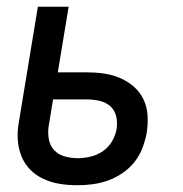

<svg xmlns="http://www.w3.org/2000/svg" viewBox="-20 -540 540 568"><path d="M209 8Q182 8 157 4Q132 0 109 -10.5Q86 -21 69 -38.5Q52 -56 43 -79Q34 -102 32.5 -128Q31 -154 36 -180L92 -520H183L151 -326H236Q262 -326 287 -322.5Q312 -319 334.5 -309.5Q357 -300 375.5 -284Q394 -268 404.5 -246Q415 -224 416.5 -198.5Q418 -173 414 -147Q410 -125 401.5 -102.5Q393 -80 378 -61Q363 -42 342.5 -28Q322 -14 299.5 -6Q277 2 254 5Q231 8 209 8ZM209 -72Q228 -72 247.5 -76.5Q267 -81 284 -92.5Q301 -104 311.5 -122Q322 -140 325 -159Q328 -178 323.5 -196.5Q319 -215 305.5 -226.5Q292 -238 273 -242Q254 -246 235 -246H137L124 -167Q121 -147 124.5 -128Q128 -109 140 -96Q152 -83 171 -77.5Q190 -72 209 -72Z"/></svg>

Font: Iosevka Term Curly Medium
Style: Italic
Weight: 500
Italic angle: -9°
Designer: Belleve Invis
Foundry: Belleve Invis
Version: Version 32.3.0